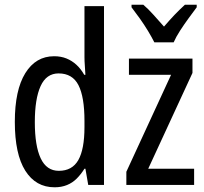

<svg xmlns="http://www.w3.org/2000/svg" viewBox="-20 -786 869 816"><path d="M212 10Q132 10 87.5 -60.5Q43 -131 43 -268Q43 -403 87.5 -475Q132 -547 210 -547Q239 -547 262.5 -537.5Q286 -528 305 -510.5Q324 -493 338 -468H343Q342 -488 340.5 -507.5Q339 -527 339 -543V-760H422V0H355L343 -69H339Q324 -45 306 -27Q288 -9 264.5 0.5Q241 10 212 10ZM230 -60Q287 -60 313 -106Q339 -152 339 -246V-272Q339 -374 313.5 -424Q288 -474 229 -474Q177 -474 152.5 -420Q128 -366 128 -267Q128 -166 153 -113Q178 -60 230 -60ZM805 0H517V-56L707 -468H528V-537H798V-476L610 -69H805ZM816 -755Q801 -735 782 -709Q763 -683 745.5 -656Q728 -629 718 -606H636Q625 -628 609 -654.5Q593 -681 574.5 -707Q556 -733 539 -755V-766H589Q609 -749 631.5 -724Q654 -699 677 -673Q702 -702 721.5 -722.5Q741 -743 766 -766H816Z"/></svg>

Font: Noto Sans Display Condensed
Style: Regular
Weight: 400
Width: 3
Designer: Monotype Design Team
Foundry: Monotype Imaging Inc.
Version: Version 2.003